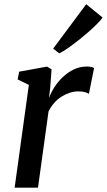

<svg xmlns="http://www.w3.org/2000/svg" viewBox="-20 -872 496 892"><path d="M48 0 114 -477.5 62 -503 69 -539 198.5 -562.5 219.5 -550 213 -461 207.5 -416Q216 -440.5 232.5 -466.5Q249 -492.5 272 -514.2Q295 -536 323.2 -549.5Q351.5 -563 384 -563Q394 -563 403.5 -561Q413 -559 417 -555.5L393 -436Q388 -440 375.2 -443.8Q362.5 -447.5 343.5 -447.5Q324.5 -447.5 304.8 -441.2Q285 -435 266.2 -423.2Q247.5 -411.5 232 -394Q216.5 -376.5 205.5 -354.5L156.5 0ZM227 -646 380.5 -852.5 456.5 -790.5Q450 -780.5 433.2 -763.2Q416.5 -746 393.5 -725.8Q370.5 -705.5 345.2 -685.5Q320 -665.5 296.5 -649Q273 -632.5 255.5 -624Z"/></svg>

Font: Merriweather 28pt Medium
Style: Italic
Weight: 500
Italic angle: -7.8°
Version: Version 2.101